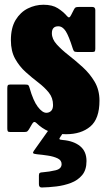

<svg xmlns="http://www.w3.org/2000/svg" viewBox="-20 -560 456 829"><path d="M294 -351Q277 -405 263.5 -425.8Q250 -446.5 231.5 -446.5Q204 -446.5 204 -416.5Q204 -391.5 224.8 -368.5Q245.5 -345.5 276 -321.8Q306.5 -298 337.2 -270Q368 -242 388.8 -206.8Q409.5 -171.5 409.5 -125.5Q409.5 -47 370 -13.8Q330.5 19.5 265.5 19.5Q219 19.5 190 7Q161 -5.5 137 -29Q127 -39 119 -25.5L105 -1.5Q101 4.5 97.8 7.2Q94.5 10 84 10H24.5Q16 10 13.8 6.8Q11.5 3.5 11.5 -5.5V-178.5Q11.5 -187.5 13.5 -191.2Q15.5 -195 24 -195H87.5Q99 -195 102 -192.5Q105 -190 107.5 -181Q123.5 -124.5 143.2 -98.8Q163 -73 180 -73Q192.5 -73 200.8 -81.2Q209 -89.5 209 -106.5Q209 -137.5 190.8 -160.2Q172.5 -183 145.2 -203.8Q118 -224.5 91 -248.8Q64 -273 45.5 -306Q27 -339 27 -386.5Q27 -440 47.5 -473.8Q68 -507.5 100.2 -523.5Q132.5 -539.5 167.5 -539.5Q206 -539.5 229.5 -524.5Q253 -509.5 268 -492Q274 -484.5 278.2 -485Q282.5 -485.5 287 -495L299 -518.5Q302.5 -525.5 306.2 -527.8Q310 -530 320.5 -530H378.5Q391.5 -530 391.5 -516.5V-350Q391.5 -342 389.5 -338.8Q387.5 -335.5 379 -335.5H314Q302.5 -335.5 299.5 -339.2Q296.5 -343 294 -351ZM148 235V197.5Q148 189 152 186.5Q156 184 163.5 184Q194 181.5 220 175.2Q246 169 246 148.5Q246 132 228.8 123.8Q211.5 115.5 186.8 111.8Q162 108 139.5 106Q125 104.5 123.2 101.2Q121.5 98 126 91.5L205.5 -20.5Q208.5 -25.5 218 -25.5H260.5Q272 -25.5 274 -23.5Q276 -21.5 272 -15.5L242 29Q235.5 37.5 236.8 40.5Q238 43.5 251.5 44.5Q298 48.5 325.8 71Q353.5 93.5 353.5 135.5Q353.5 173.5 334.8 196Q316 218.5 286.2 229.8Q256.5 241 223.2 245Q190 249 160.5 249.5Q148 250 148 235Z"/></svg>

Font: Besley* Condensed Heavy
Style: Regular
Weight: 800
Width: 3
Designer: Owen Earl
Foundry: indestructible type*
Version: Version 3.000; ttfautohint (v1.8.3)